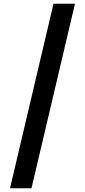

<svg xmlns="http://www.w3.org/2000/svg" viewBox="-20 -852 459 1037"><path d="M269 -832 34 165H150L385 -832Z"/></svg>

Font: Noto Sans Gurmukhi ExtraCondensed
Style: Bold
Weight: 700
Width: 2
Designer: Jelle Bosma - Monotype Design Team
Foundry: Monotype Imaging Inc.
Version: Version 2.004